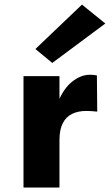

<svg xmlns="http://www.w3.org/2000/svg" viewBox="-20 -834 488 854"><path d="M84.5 0V-495.5H244.5V0ZM210.5 -210Q210.5 -310.5 236 -375Q261.5 -439.5 300.5 -470.5Q339.5 -501.5 380 -501.5Q388 -501.5 396 -500.8Q404 -500 411 -498.5L412.5 -337.5Q400 -339 387 -339.8Q374 -340.5 362.5 -340.5Q327.5 -340.5 300.8 -327.5Q274 -314.5 259.2 -286Q244.5 -257.5 244.5 -210ZM212.5 -554 137.5 -616 344.5 -813.5 448.5 -729.5Z"/></svg>

Font: Karla ExtraBold
Style: Regular
Weight: 800
Designer: Jonathan Pinhorn
Version: Version 2.001